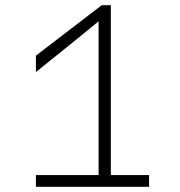

<svg xmlns="http://www.w3.org/2000/svg" viewBox="-20 -718 690 738"><path d="M359 0V-499V-636L251 -548L118 -441V-504L371 -698H406V0ZM118 0V-45H553V0Z"/></svg>

Font: Azeret Mono Thin Thin
Style: Regular
Weight: 250
Version: Version 1.002